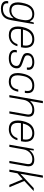

<svg xmlns="http://www.w3.org/2000/svg" viewBox="1579 -2342 945 4143"><g transform="rotate(90 2051.5 -270.5)"><path d="M162 182Q118 182 81.5 169Q45 156 23.5 129.5Q2 103 2 62Q2 56 3 46Q4 36 7 25H54Q53 32 52 38.5Q51 45 51 51Q51 83 66.5 102.5Q82 122 108.5 130.5Q135 139 167 139Q223 139 263.5 121Q304 103 330 65Q356 27 366 -31Q368 -45 370.5 -58Q373 -71 375 -84H367Q344 -53 316 -34.5Q288 -16 258.5 -8Q229 0 201 0Q147 0 109 -20Q71 -40 51 -81Q31 -122 31 -184Q31 -204 33.5 -225Q36 -246 40 -270Q65 -413 127 -475.5Q189 -538 283 -538Q340 -538 378 -515.5Q416 -493 437 -446H444L465 -526H500L416 -43Q403 36 371.5 85.5Q340 135 288.5 158.5Q237 182 162 182ZM211 -43Q235 -43 264 -51.5Q293 -60 321 -82.5Q349 -105 371.5 -147.5Q394 -190 405 -258Q409 -283 411.5 -300.5Q414 -318 415 -331.5Q416 -345 416 -356Q416 -402 402 -432.5Q388 -463 359 -479Q330 -495 284 -495Q242 -495 204 -476.5Q166 -458 137 -412Q108 -366 94 -284Q89 -255 86.5 -236Q84 -217 83 -204Q82 -191 82 -180Q82 -132 97 -102Q112 -72 140.5 -57.5Q169 -43 211 -43Z M739 12Q676 12 634.5 -10Q593 -32 572.5 -75Q552 -118 552 -180Q552 -206 555 -232.5Q558 -259 563 -284Q579 -360 611 -417Q643 -474 696.5 -506Q750 -538 828 -538Q892 -538 932.5 -514Q973 -490 992.5 -448Q1012 -406 1012 -351Q1012 -328 1008.5 -302.5Q1005 -277 999 -250H610Q607 -231 605.5 -214.5Q604 -198 604 -183Q604 -129 620 -95.5Q636 -62 668 -46.5Q700 -31 746 -31Q774 -31 801.5 -38.5Q829 -46 854 -62.5Q879 -79 899 -106.5Q919 -134 932 -174H978Q965 -127 942 -92Q919 -57 888.5 -34Q858 -11 820 0.5Q782 12 739 12ZM618 -293H958Q961 -311 962.5 -327Q964 -343 964 -358Q964 -402 949 -432.5Q934 -463 903 -479Q872 -495 822 -495Q771 -495 729.5 -471.5Q688 -448 660 -403Q632 -358 618 -293Z M1238 12Q1196 12 1162.5 4Q1129 -4 1105.5 -19.5Q1082 -35 1069.5 -58.5Q1057 -82 1057 -112Q1057 -123 1058.5 -135.5Q1060 -148 1064 -161H1112Q1109 -148 1107.5 -137.5Q1106 -127 1106 -117Q1106 -86 1122 -67Q1138 -48 1169.5 -39.5Q1201 -31 1247 -31Q1282 -31 1310.5 -39Q1339 -47 1359.5 -62.5Q1380 -78 1391.5 -102Q1403 -126 1403 -158Q1403 -181 1390 -196.5Q1377 -212 1355 -223Q1333 -234 1306 -242.5Q1279 -251 1251 -261Q1227 -270 1204 -279Q1181 -288 1163 -301.5Q1145 -315 1134.5 -335Q1124 -355 1124 -386Q1124 -426 1140 -455Q1156 -484 1183.5 -502.5Q1211 -521 1246.5 -529.5Q1282 -538 1321 -538Q1354 -538 1384 -531.5Q1414 -525 1437 -510Q1460 -495 1473.5 -472Q1487 -449 1487 -416Q1487 -407 1485.5 -397.5Q1484 -388 1482 -378H1435Q1437 -387 1437.5 -395Q1438 -403 1438 -410Q1438 -445 1421 -463.5Q1404 -482 1376.5 -488.5Q1349 -495 1318 -495Q1292 -495 1266.5 -490Q1241 -485 1220 -473.5Q1199 -462 1186.5 -441.5Q1174 -421 1174 -391Q1174 -363 1188.5 -348Q1203 -333 1226.5 -324Q1250 -315 1278 -304Q1308 -293 1339 -282.5Q1370 -272 1396.5 -258Q1423 -244 1439 -221Q1455 -198 1455 -161Q1455 -123 1441 -91Q1427 -59 1400 -36Q1373 -13 1332.5 -0.5Q1292 12 1238 12Z M1739 12Q1681 12 1640 -8Q1599 -28 1577.5 -71Q1556 -114 1556 -181Q1556 -201 1558.5 -223.5Q1561 -246 1565 -271Q1577 -338 1598.5 -388Q1620 -438 1652 -471.5Q1684 -505 1726.5 -521.5Q1769 -538 1823 -538Q1885 -538 1921.5 -520Q1958 -502 1974 -470.5Q1990 -439 1990 -396Q1990 -382 1988.5 -366.5Q1987 -351 1984 -334H1937Q1940 -350 1941.5 -364.5Q1943 -379 1943 -392Q1943 -428 1930.5 -451Q1918 -474 1891 -484.5Q1864 -495 1821 -495Q1777 -495 1735.5 -475Q1694 -455 1662.5 -408Q1631 -361 1617 -278Q1612 -250 1609.5 -231Q1607 -212 1606.5 -199Q1606 -186 1606 -175Q1606 -124 1622 -92.5Q1638 -61 1668 -46Q1698 -31 1738 -31Q1794 -31 1829 -50.5Q1864 -70 1884 -106.5Q1904 -143 1912 -192H1959Q1951 -138 1926.5 -91.5Q1902 -45 1856.5 -16.5Q1811 12 1739 12Z M2032 0 2159 -723H2207L2160 -453H2167Q2197 -486 2227 -504.5Q2257 -523 2289.5 -530.5Q2322 -538 2357 -538Q2399 -538 2431 -526Q2463 -514 2481 -487Q2499 -460 2499 -416Q2499 -406 2498 -394.5Q2497 -383 2495 -371L2430 0H2382L2447 -372Q2449 -382 2450 -392Q2451 -402 2451 -410Q2451 -445 2436.5 -463.5Q2422 -482 2396.5 -488.5Q2371 -495 2338 -495Q2307 -495 2274 -483Q2241 -471 2212 -447Q2183 -423 2162 -387Q2141 -351 2133 -303L2080 0Z M2767 12Q2704 12 2662.5 -10Q2621 -32 2600.5 -75Q2580 -118 2580 -180Q2580 -206 2583 -232.5Q2586 -259 2591 -284Q2607 -360 2639 -417Q2671 -474 2724.5 -506Q2778 -538 2856 -538Q2920 -538 2960.5 -514Q3001 -490 3020.5 -448Q3040 -406 3040 -351Q3040 -328 3036.5 -302.5Q3033 -277 3027 -250H2638Q2635 -231 2633.5 -214.5Q2632 -198 2632 -183Q2632 -129 2648 -95.5Q2664 -62 2696 -46.5Q2728 -31 2774 -31Q2802 -31 2829.5 -38.5Q2857 -46 2882 -62.5Q2907 -79 2927 -106.5Q2947 -134 2960 -174H3006Q2993 -127 2970 -92Q2947 -57 2916.5 -34Q2886 -11 2848 0.5Q2810 12 2767 12ZM2646 -293H2986Q2989 -311 2990.5 -327Q2992 -343 2992 -358Q2992 -402 2977 -432.5Q2962 -463 2931 -479Q2900 -495 2850 -495Q2799 -495 2757.5 -471.5Q2716 -448 2688 -403Q2660 -358 2646 -293Z M3102 0 3194 -526H3228L3217 -437H3223Q3257 -479 3291 -500.5Q3325 -522 3359 -530Q3393 -538 3427 -538Q3469 -538 3501 -526Q3533 -514 3551 -487Q3569 -460 3569 -416Q3569 -406 3568 -394.5Q3567 -383 3565 -371L3500 0H3452L3517 -372Q3519 -383 3520 -393Q3521 -403 3521 -410Q3521 -445 3506.5 -463.5Q3492 -482 3466.5 -488.5Q3441 -495 3408 -495Q3377 -495 3344.5 -483Q3312 -471 3283 -447Q3254 -423 3232.5 -387Q3211 -351 3203 -303L3150 0Z M3640 0 3767 -723H3815L3730 -238L4039 -526H4103L3885 -322L4020 0H3969L3848 -289L3720 -175L3688 0Z"/></g></svg>

Font: Archivo SemiBold Thin
Style: Italic
Weight: 250
Italic angle: -10°
Version: Version 2.001